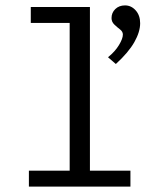

<svg xmlns="http://www.w3.org/2000/svg" viewBox="-20 -691 590 711"><path d="M87 0V-59H238V-606H94V-665H313V-59H463V0ZM409 -454 380 -479Q406 -500 420.5 -524Q435 -548 435 -563Q435 -574 424.5 -582Q414 -590 403.5 -600Q393 -610 393 -624Q393 -644 407 -657.5Q421 -671 443 -671Q466 -671 482.5 -652.5Q499 -634 499 -605Q499 -573 477.5 -535Q456 -497 409 -454Z"/></svg>

Font: Inconsolata SemiExpanded
Style: Regular
Weight: 400
Width: 6
Monospace: yes
Designer: Raph Levien, Cyreal, Brenton Simpson
Foundry: Raph Levien, Cyreal, Google
Version: Version 3.000; ttfautohint (v1.8.2.53-6de2)